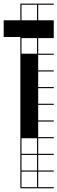

<svg xmlns="http://www.w3.org/2000/svg" viewBox="-111 -747 313 1046"><path d="M0 278.8V187.9H6.1V272.7H90.9V187.9H0V-545.5H-90.9V-636.4H0V-727.3H181.8V-721.2H97V-636.4H181.8V-539.4H97V-454.5H181.8V-448.5H97V-363.6H181.8V-357.6H97V-272.7H181.8V-266.7H97V-181.8H181.8V-175.8H97V-90.9H181.8V-84.8H97V0H181.8V6.1H97V90.9H181.8V97H97V181.8H181.8V187.9H97V272.7H181.8V278.8ZM6.1 -636.4H90.9V-721.2H6.1ZM6.1 -454.5H90.9V-539.4H6.1ZM6.1 90.9H90.9V6.1H6.1ZM90.9 97H6.1V181.8H90.9Z"/></svg>

Font: Micro 5 Charted
Style: Regular
Weight: 400
Designer: Sarah Cadigan-Fried
Version: Version 1.000; ttfautohint (v1.8.4.7-5d5b)